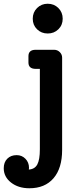

<svg xmlns="http://www.w3.org/2000/svg" viewBox="-120 -766 430 1026"><path d="M192 -609.5Q169 -587 135 -587Q101 -587 78 -609.5Q55 -632 55 -666Q55 -700 78 -723Q101 -746 135 -746Q169 -746 192 -723Q215 -700 215 -666Q215 -632 192 -609.5ZM169 -500Q187 -500 199.5 -487.5Q212 -475 212 -458V35Q212 133 166 186.5Q120 240 37 240Q-22 240 -61 209.5Q-100 179 -100 133Q-100 101 -81 82Q-62 63 -31 63Q-3 63 16 82.5Q35 102 35 131Q35 137 34 140Q66 138 79.5 112.5Q93 87 93 32V-398H71Q32 -398 32 -432V-466Q32 -500 71 -500Z"/></svg>

Font: Solway Medium
Style: Regular
Weight: 500
Designer: Mariya V. Pigoulevskaya
Foundry: The Northern Block Ltd.
Version: Version 1.000;hotconv 1.0.109;makeotfexe 2.5.65596